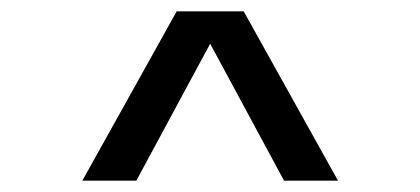

<svg xmlns="http://www.w3.org/2000/svg" viewBox="-20 -835 740 338"><path d="M125 -517 291 -815H409L575 -517H480L350 -758L220 -517Z"/></svg>

Font: Martian Mono Light
Style: Regular
Weight: 300
Monospace: yes
Designer: Roman Shamin
Foundry: Evil Martians
Version: Version 1.000; ttfautohint (v1.8.4.7-5d5b)